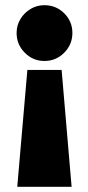

<svg xmlns="http://www.w3.org/2000/svg" viewBox="-20 -693 339 740"><path d="M46.5 27 85.5 -423.5H217.5L256 27ZM151 -458Q107 -458 75.5 -489.8Q44 -521.5 44 -566Q44 -595.5 58.8 -619.8Q73.5 -644 97.8 -658.5Q122 -673 151 -673Q196 -673 227.5 -641.8Q259 -610.5 259 -566Q259 -521.5 227.5 -489.8Q196 -458 151 -458Z"/></svg>

Font: League Spartan Thin Black
Style: Regular
Weight: 900
Version: Version 2.002